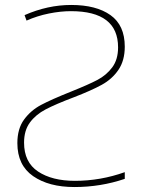

<svg xmlns="http://www.w3.org/2000/svg" viewBox="-20 -744 583 774"><path d="M483 -556Q483 -500 457.5 -462.5Q432 -425 390 -402Q348 -379 278 -352Q204 -324 164 -303Q124 -282 100.5 -250Q77 -218 77 -169Q77 -90 133.5 -52.5Q190 -15 282 -15Q385 -15 483 -50V-23Q386 10 280 10Q177 10 113.5 -34Q50 -78 50 -167Q50 -225 77 -262Q104 -299 145.5 -321Q187 -343 267 -375Q337 -403 373 -422Q409 -441 432.5 -472.5Q456 -504 456 -553Q456 -699 266 -699Q224 -699 177 -689.5Q130 -680 87 -661L79 -683Q172 -724 267 -724Q368 -724 425.5 -683Q483 -642 483 -556Z"/></svg>

Font: Noto Sans UI Thin
Style: Regular
Weight: 250
Designer: Monotype Design Team
Foundry: Monotype Imaging Inc.
Version: Version 1.001